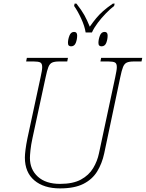

<svg xmlns="http://www.w3.org/2000/svg" viewBox="-20 -1035 809 1065"><path d="M455 -855Q450 -889 430.5 -931.5Q411 -974 391 -1002L394 -1015H404Q433 -978 448 -951Q463 -924 478 -887Q497 -914 514 -934.5Q531 -955 552.5 -974Q574 -993 606 -1015H616L613 -1002Q592 -986 567.5 -961Q543 -936 522 -908Q501 -880 490 -855ZM374 -778Q367 -778 362 -782Q357 -786 357 -797Q357 -816 365 -837Q373 -858 391 -858Q408 -858 408 -838Q408 -817 400.5 -797.5Q393 -778 374 -778ZM543 -778Q536 -778 531 -782Q526 -786 526 -797Q526 -816 534 -837Q542 -858 560 -858Q577 -858 577 -838Q577 -817 569.5 -797.5Q562 -778 543 -778ZM313 10Q223 10 170.5 -34.5Q118 -79 118 -161Q118 -177 121.5 -205Q125 -233 132 -267L205 -606Q214 -645 214 -663Q214 -683 203.5 -688.5Q193 -694 168 -694H125L129 -714H357L353 -694H308Q283 -694 269.5 -688Q256 -682 248.5 -663.5Q241 -645 233 -606L160 -268Q152 -231 149 -202Q146 -173 146 -159Q146 -95 190 -55Q234 -15 313 -15Q385 -15 429 -39Q473 -63 496.5 -102Q520 -141 529 -185L619 -606Q623 -626 625.5 -639.5Q628 -653 628 -663Q628 -683 617.5 -688.5Q607 -694 582 -694H537L541 -714H769L765 -694H722Q697 -694 683.5 -688Q670 -682 662.5 -663.5Q655 -645 647 -606L558 -184Q546 -128 519 -84Q492 -40 442.5 -15Q393 10 313 10Z"/></svg>

Font: Noto Serif Thin
Style: Italic
Weight: 100
Italic angle: -12°
Designer: Monotype Design Team
Foundry: Monotype Imaging Inc.
Version: Version 2.014; ttfautohint (v1.8.4.7-5d5b)